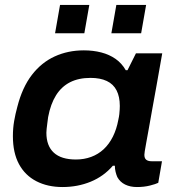

<svg xmlns="http://www.w3.org/2000/svg" viewBox="-20 -742 703 774"><path d="M232 12Q172 12 126.5 -11.5Q81 -35 56.5 -80.5Q32 -126 32 -193Q32 -225 37 -254Q42 -283 50 -312Q70 -390 108.5 -440Q147 -490 200.5 -514.5Q254 -539 318 -539Q356 -539 388.5 -530.5Q421 -522 446 -504.5Q471 -487 487 -459H494L528 -527H634L611 -397Q601 -341 593 -297.5Q585 -254 579.5 -221.5Q574 -189 569.5 -166.5Q565 -144 563.5 -132Q562 -120 562 -118Q562 -104 569.5 -98Q577 -92 591 -92H633L618 -5Q608 0 584.5 6Q561 12 532 12Q505 12 484.5 2Q464 -8 453 -28Q449 -37 446 -49Q443 -61 443 -74H435Q398 -31 345.5 -9.5Q293 12 232 12ZM286 -99Q319 -99 347.5 -109.5Q376 -120 398 -140.5Q420 -161 435 -191Q450 -221 457 -259Q460 -272 461 -282Q462 -292 462.5 -300.5Q463 -309 463 -315Q463 -352 450 -377.5Q437 -403 410.5 -415.5Q384 -428 345 -428Q297 -428 262.5 -410.5Q228 -393 206 -358Q184 -323 174 -270Q172 -255 170.5 -243Q169 -231 168 -222.5Q167 -214 167 -207Q167 -154 197 -126.5Q227 -99 286 -99ZM202 -608 222 -722H340L320 -608ZM429 -608 449 -722H569L549 -608Z"/></svg>

Font: Archivo SemiExpanded SemiBold
Style: Italic
Weight: 600
Width: 6
Italic angle: -10°
Designer: Hector Gatti
Foundry: Omnibus-Type
Version: Version 2.001